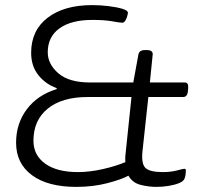

<svg xmlns="http://www.w3.org/2000/svg" viewBox="-20 -726 780 752"><path d="M279 6Q167 6 105 -40Q43 -86 43 -167Q43 -242 85 -298Q127 -354 202 -377V-381Q159 -396 130.5 -431.5Q102 -467 102 -519Q102 -607 166.5 -656.5Q231 -706 341 -706Q373 -706 405.5 -702Q438 -698 459.5 -691.5Q481 -685 481 -676Q481 -673 478.5 -663.5Q476 -654 471 -645.5Q466 -637 459 -637Q450 -637 420 -642.5Q390 -648 342 -648Q259 -648 213 -615Q167 -582 167 -521Q167 -475 208.5 -439Q250 -403 332 -403H502L522 -512Q525 -530 548 -530H553Q568 -530 573.5 -525Q579 -520 578 -512L567 -403H704Q719 -403 717 -380L716 -369Q714 -346 697 -346H561L538 -133Q533 -84 550 -68Q567 -52 618 -52Q649 -52 673.5 -58.5Q698 -65 702 -65Q708 -65 708 -58Q708 -53 707 -44Q706 -35 703 -27Q699 -16 682 -9Q665 -2 641 2Q617 6 593 6Q562 6 530.5 -2Q499 -10 483 -38Q456 -23 400 -8.5Q344 6 279 6ZM285 -52Q331 -52 382 -63.5Q433 -75 471 -91Q470 -103 471 -116L495 -346H323Q223 -346 167 -300.5Q111 -255 111 -175Q111 -118 157 -85Q203 -52 285 -52Z"/></svg>

Font: Asap Expanded Expanded Light
Style: Italic
Weight: 300
Width: 7
Italic angle: -6°
Designer: Pablo Cosgaya
Foundry: Omnibus-Type
Version: Version 3.001; ttfautohint (v1.8.4.7-5d5b)